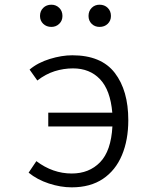

<svg xmlns="http://www.w3.org/2000/svg" viewBox="-20 -782 655 812"><path d="M285.6 -548.2Q408.2 -548.2 465.4 -473.8Q522.6 -399.5 522.6 -273.8Q522.6 -189.7 495.6 -125.6Q468.7 -61.5 415.4 -25.6Q362.1 10.3 283.1 10.3Q236.4 10.3 186.9 -5.9Q137.4 -22.1 101 -51.8L133.8 -100.5Q203.1 -48.2 283.6 -48.2Q356.9 -48.2 403.3 -95.9Q449.7 -143.6 455.4 -247.2H184.1V-305.6H454.9Q446.7 -401 403.1 -446.9Q359.5 -492.8 288.7 -492.8Q249.2 -492.8 211 -480.8Q172.8 -468.7 137.9 -441.5L105.1 -487.7Q139.5 -516.9 190.3 -532.6Q241 -548.2 285.6 -548.2ZM197.4 -668.2Q176.4 -668.2 162.8 -681.3Q149.2 -694.4 149.2 -714.4Q149.2 -735.4 162.8 -748.7Q176.4 -762.1 197.4 -762.1Q216.9 -762.1 230.5 -748.7Q244.1 -735.4 244.1 -714.4Q244.1 -694.4 230.5 -681.3Q216.9 -668.2 197.4 -668.2ZM401 -668.2Q381 -668.2 367.7 -681.3Q354.4 -694.4 354.4 -714.4Q354.4 -735.4 367.7 -748.7Q381 -762.1 401 -762.1Q422.1 -762.1 435.6 -748.7Q449.2 -735.4 449.2 -714.4Q449.2 -694.4 435.6 -681.3Q422.1 -668.2 401 -668.2Z"/></svg>

Font: Fira Code Light
Style: Regular
Weight: 300
Monospace: yes
Designer: Carrois Corporate, Edenspiekermann AG, Nikita Prokopov
Foundry: Carrois Corporate, Edenspiekermann AG, Nikita Prokopov
Version: Version 6.000; ttfautohint (v1.8.2) -l 8 -r 50 -G 200 -x 14 